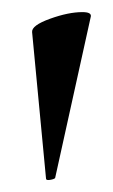

<svg xmlns="http://www.w3.org/2000/svg" viewBox="-20 -660 187 317"><path d="M116 -640Q131 -640 130 -633L71 -366Q69 -364 62.5 -363Q56 -362 56 -365L33 -607Q32 -618 62.5 -629Q93 -640 116 -640Z"/></svg>

Font: Cormorant Infant SemiBold
Style: Regular
Weight: 600
Designer: Christian Thalmann (Catharsis Fonts)
Foundry: Catharsis Fonts
Version: Version 4.000